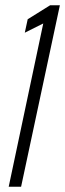

<svg xmlns="http://www.w3.org/2000/svg" viewBox="-20 -708 247 728"><path d="M13 0 144 -619 74 -584 85 -635 170 -688H207L60 0Z"/></svg>

Font: Saira UltraCondensed Light
Style: Italic
Weight: 300
Width: 1
Italic angle: -12°
Designer: Hector Gatti with collaboration of the Omnibus-Type team
Foundry: Omnibus-Type
Version: Version 1.101